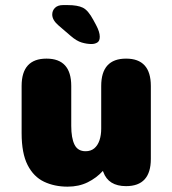

<svg xmlns="http://www.w3.org/2000/svg" viewBox="-20 -706 659 737"><path d="M158.5 -481Q253.5 -481 253.5 -376V-223Q253.5 -176 266 -150.8Q278.5 -125.5 308.5 -125.5Q328.5 -125.5 341.8 -136.5Q355 -147.5 361.8 -167.2Q368.5 -187 368.5 -212V-376Q368.5 -481 464 -481Q559 -481 559 -376V-96Q559 8.5 464 8.5Q396 8.5 376.5 -46L375 -50Q350.5 -23 316.5 -6.2Q282.5 10.5 239.5 10.5Q189 10.5 149 -8.5Q109 -27.5 86 -72.5Q63 -117.5 63 -195V-376Q63 -481 158.5 -481ZM331 -537Q313.5 -537 293.8 -542.8Q274 -548.5 251 -568.5L205 -608Q180.5 -629 180.5 -650Q180.5 -665.5 191.2 -676Q202 -686.5 222 -686.5H239.5Q277.5 -686.5 298 -676.5Q318.5 -666.5 338.5 -629L348.5 -610.5Q363 -583.5 363 -565Q363 -548.5 353.5 -542.8Q344 -537 331 -537Z"/></svg>

Font: Sono Monospace ExtraBold
Style: Regular
Weight: 800
Version: Version 2.112